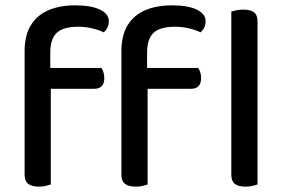

<svg xmlns="http://www.w3.org/2000/svg" viewBox="-20 -692 1089 718"><path d="M152 -360V-438H359Q363 -433 366.5 -423Q370 -413 370 -400Q370 -380 360.5 -370Q351 -360 333 -360ZM168 -495V-373H72V-500Q72 -560 95.5 -598Q119 -636 161.5 -654Q204 -672 261 -672Q321 -672 354 -656Q387 -640 387 -613Q387 -600 382 -589.5Q377 -579 368 -571Q350 -580 324.5 -586Q299 -592 273 -592Q216 -592 192 -569Q168 -546 168 -495ZM72 -413H170V-2Q164 0 152 3Q140 6 126 6Q99 6 85.5 -4.5Q72 -15 72 -39ZM514 -360V-438H721Q725 -433 728.5 -423Q732 -413 732 -400Q732 -380 722.5 -370Q713 -360 695 -360ZM530 -495V-373H434V-500Q434 -560 457.5 -598Q481 -636 523.5 -654Q566 -672 623 -672Q683 -672 716 -656Q749 -640 749 -613Q749 -600 744 -589.5Q739 -579 730 -571Q712 -580 686.5 -586Q661 -592 635 -592Q578 -592 554 -569Q530 -546 530 -495ZM434 -413H532V-2Q526 0 514 3Q502 6 488 6Q461 6 447.5 -4.5Q434 -15 434 -39ZM845 -264 943 -254V-2Q937 0 924.5 3Q912 6 898 6Q871 6 858 -4.5Q845 -15 845 -39ZM943 -206 845 -215V-649Q851 -651 863.5 -653.5Q876 -656 890 -656Q917 -656 930 -646Q943 -636 943 -611Z"/></svg>

Font: Baloo Tamma 2 Medium
Style: Regular
Weight: 500
Designer: Divya Kowshik, Shuchita Grover and Ek Type
Foundry: Ek Type
Version: Version 1.700